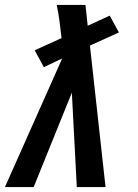

<svg xmlns="http://www.w3.org/2000/svg" viewBox="-38 -755 558 775"><path d="M-18 0 213 -519 139 -484 102 -552 210 -601V-605Q206 -638 202 -670.5Q198 -703 191 -735H307L316 -651L405 -692L442 -624L325 -571L388 0H272L252 -381L98 0Z"/></svg>

Font: Iosevka
Style: Bold Italic
Weight: 700
Italic angle: -9°
Monospace: yes
Designer: Belleve Invis
Foundry: Belleve Invis
Version: Version 32.5.0; ttfautohint (v1.8.4)